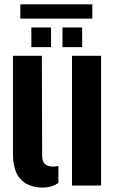

<svg xmlns="http://www.w3.org/2000/svg" viewBox="-20 -858 537 888"><path d="M40 -149V-600H173.5L175 -138Q175 -112 187.2 -99.8Q199.5 -87.5 227.5 -87.5Q239.5 -87.5 250 -90.5V-12Q219.5 9.5 177 9.5Q113.5 9.5 76.8 -27.5Q40 -64.5 40 -149ZM313 0V-600H447.5V0ZM269 -640V-731H360V-640ZM125 -640V-731H216V-640ZM74 -838H407V-772H74Z"/></svg>

Font: Big Shoulders Stencil Text Thin ExtraBold
Style: Regular
Weight: 800
Version: Version 2.001